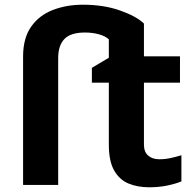

<svg xmlns="http://www.w3.org/2000/svg" viewBox="-20 -785 822 815"><path d="M613 10Q564 10 525.5 -6Q487 -22 464.5 -61.5Q442 -101 442 -171V-434H370V-497L442 -540V-618Q427 -632 399.5 -639.5Q372 -647 341 -647Q280 -647 253.5 -619.5Q227 -592 227 -539V0H78V-545Q78 -623 112 -671.5Q146 -720 204 -742.5Q262 -765 332 -765Q420 -765 489.5 -740.5Q559 -716 591 -685V-546H744V-434H591V-171Q591 -140 609 -124.5Q627 -109 656 -109Q681 -109 704 -114Q727 -119 750 -126V-15Q726 -5 690.5 2.5Q655 10 613 10Z"/></svg>

Font: RS Noto Sans
Style: Bold
Weight: 700
Designer: Monotype Design Team
Foundry: Monotype Imaging Inc.
Version: Version 3.10